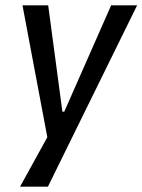

<svg xmlns="http://www.w3.org/2000/svg" viewBox="-20 -517 532 717"><path d="M55 180 163 -16 164 34 64 -497H160L213 -100H220L395 -497H492L159 180Z"/></svg>

Font: Nunito Sans 7pt Condensed Medium
Style: Italic
Weight: 500
Width: 3
Italic angle: -9°
Designer: Vernon Adams
Foundry: Vernon Adams
Version: Version 3.101;gftools[0.9.27]